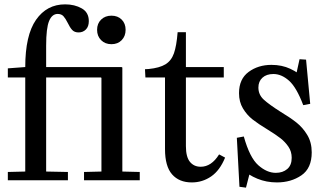

<svg xmlns="http://www.w3.org/2000/svg" viewBox="-20 -828 1500 882"><path d="M16 -38 96 -40V-520Q96 -666 145.5 -737Q195 -808 279 -808Q323 -808 355.5 -789.5Q388 -771 388 -731Q388 -706 374.5 -692.5Q361 -679 341 -679Q322 -679 311.5 -690.5Q301 -702 291 -723Q281 -743 271.5 -753.5Q262 -764 245 -764Q219 -764 205.5 -731.5Q192 -699 192 -618V-520V-40L292 -38V0H16ZM16 -514 96 -520H342V-472H16ZM538 -520 542 -518V-40L622 -38V0H366V-38L446 -40V-470L444 -472H322V-520ZM426 -691Q426 -720 444.5 -738Q463 -756 492 -756Q521 -756 539 -738Q557 -720 557 -691Q557 -662 539 -643.5Q521 -625 492 -625Q463 -625 444.5 -643.5Q426 -662 426 -691Z M646 -510 663 -511Q713 -516 740 -532.5Q767 -549 779 -583Q791 -617 796 -680H834V-520H1008V-472H834V-157Q834 -107 852.5 -84.5Q871 -62 902 -62Q951 -62 986 -118H988L1014 -104Q990 -45 950 -17.5Q910 10 861 10Q803 10 770.5 -27Q738 -64 738 -143V-472H648Z M1100 -201Q1127 -104 1166.5 -69Q1206 -34 1247 -34Q1279 -34 1299.5 -51.5Q1320 -69 1320 -103Q1320 -132 1305 -154Q1290 -176 1269 -192.5Q1248 -209 1209 -233Q1166 -259 1140 -279.5Q1114 -300 1096 -330Q1078 -360 1078 -400Q1078 -465 1122 -497.5Q1166 -530 1227 -530Q1275 -530 1313.5 -512Q1352 -494 1379 -467L1340 -483L1356 -556L1386 -554L1405 -351L1373 -345Q1342 -427 1307.5 -457.5Q1273 -488 1236 -488Q1204 -488 1185.5 -471Q1167 -454 1167 -426Q1167 -393 1191.5 -370.5Q1216 -348 1268 -315Q1313 -288 1342 -265Q1371 -242 1391.5 -208Q1412 -174 1412 -128Q1412 -55 1364.5 -22.5Q1317 10 1252 10Q1204 10 1162.5 -7Q1121 -24 1093 -51L1137 -71L1110 34L1080 30L1068 -195Z"/></svg>

Font: Minipax
Style: Regular
Weight: 400
Designer: Raphaël Ronot
Foundry: Velvetyne Type Foundry
Version: Version 1.000